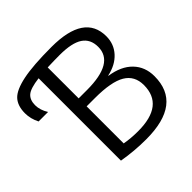

<svg xmlns="http://www.w3.org/2000/svg" viewBox="-299 -909 1088 1088"><g transform="rotate(-45 245.0 -365.0)"><path d="M273 10Q179 10 86 -6V-666Q13 -657 -11.5 -635.5Q-36 -614 -36 -572Q-36 -533 -11 -493H-87Q-109 -536 -109 -580Q-109 -640 -78.5 -673Q-48 -706 33 -723Q114 -740 263 -740Q526 -740 526 -563Q526 -501 486 -457Q446 -413 376 -398V-396Q464 -383 511.5 -334Q559 -285 559 -210Q559 10 273 10ZM166 -361V-64Q216 -55 273 -55Q481 -55 481 -217Q481 -291 422.5 -326Q364 -361 233 -361ZM166 -425H233Q451 -425 451 -553Q451 -615 406 -645Q361 -675 263 -675Q222 -675 166 -673Z"/></g></svg>

Font: Mplus 1p
Style: Regular
Weight: 400
Version: Version 1.061